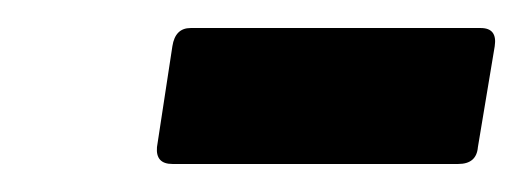

<svg xmlns="http://www.w3.org/2000/svg" viewBox="-20 -687 373 137"><path d="M103 -570Q91 -570 92 -582L103 -654Q105 -667 116 -667H323Q335 -667 333 -654L321 -582Q320 -570 307 -570Z"/></svg>

Font: Sofia Sans Semi Condensed ExtraBold
Style: Italic
Weight: 800
Italic angle: -9°
Version: Version 4.100